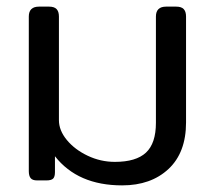

<svg xmlns="http://www.w3.org/2000/svg" viewBox="-20 -545 649 580"><path d="M146 -73V-25Q146 -11 140.5 -5.5Q135 0 120 0H92Q78 0 72.5 -7Q67 -14 67 -28V-495Q67 -525 98 -525H128Q144 -525 151 -517.5Q158 -510 158 -495V-182Q158 -151 182 -122Q206 -93 245 -74.5Q284 -56 327 -56Q391 -56 421 -84Q451 -112 451 -174V-495Q451 -525 482 -525H512Q528 -525 535 -517.5Q542 -510 542 -495V-175Q542 -84 489 -34.5Q436 15 349 15Q215 15 146 -73Z"/></svg>

Font: Mitr Light
Style: Regular
Weight: 300
Designer: Thanarat Vachiruckul
Foundry: Cadson Demak
Version: Version 1.002